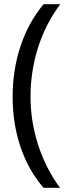

<svg xmlns="http://www.w3.org/2000/svg" viewBox="-20 -734 336 912"><path d="M40 -273.9Q40 -403.3 77.9 -516.1Q115.7 -628.9 187 -713.9H266.1Q195.8 -619.6 160.4 -506.8Q125 -394 125 -274.9Q125 -157.7 161.1 -45.9Q197.3 65.9 265.1 158.2H187Q115.2 75.2 77.6 -35.6Q40 -146.5 40 -273.9Z"/></svg>

Font: f04293028
Style: Regular
Weight: 400
Foundry: Ascender Corporation
Version: Version 1.10